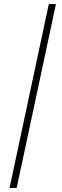

<svg xmlns="http://www.w3.org/2000/svg" viewBox="-20 -763 305 944"><path d="M27 161 220 -743H255L62 161Z"/></svg>

Font: Saira Thin Thin
Style: Italic
Weight: 250
Italic angle: -12°
Version: Version 1.101